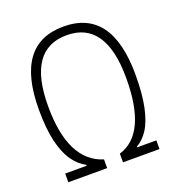

<svg xmlns="http://www.w3.org/2000/svg" viewBox="-128 -808 842 912"><g transform="rotate(-20 293.0 -351.5)"><path d="M62.5 0V-43.9H170.9V-48.3Q135.3 -66.9 107.7 -105.5Q80.1 -144 64.5 -209Q48.8 -273.9 48.8 -371.1Q48.8 -703.1 293 -703.1Q537.1 -703.1 537.1 -371.1Q537.1 -272.5 522.9 -207Q508.8 -141.6 483.9 -103.5Q459 -65.4 426.8 -48.3V-43.9H523.4V0H338.9V-43.9Q490.2 -89.4 490.2 -371.1Q490.2 -659.2 293 -659.2Q95.7 -659.2 95.7 -371.1Q95.7 -94.7 258.8 -43.9V0Z"/></g></svg>

Font: Cascadia Mono NF ExtraLight
Style: Regular
Weight: 200
Monospace: yes
Designer: Aaron Bell
Foundry: Saja Typeworks
Version: Version 2404.023; ttfautohint (v1.8.4)